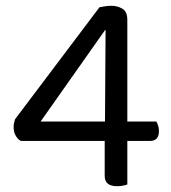

<svg xmlns="http://www.w3.org/2000/svg" viewBox="-20 -634 588 662"><path d="M323 -609Q332 -611 343.5 -612.5Q355 -614 364 -614Q385 -614 402 -604Q419 -594 419 -565V-215H519Q522 -210 525 -201.5Q528 -193 528 -182Q528 -148 497 -148H419V2Q414 4 404.5 6Q395 8 384 8Q341 8 341 -27V-148H52Q42 -153 34.5 -165.5Q27 -178 27 -195Q27 -204 28.5 -210.5Q30 -217 32 -223ZM344 -530H342L120 -215H342Z"/></svg>

Font: Baloo 2 Latin
Style: Regular
Weight: 400
Designer: Sarang Kulkarni and Ek Type
Foundry: Ek Type
Version: Version 1.001